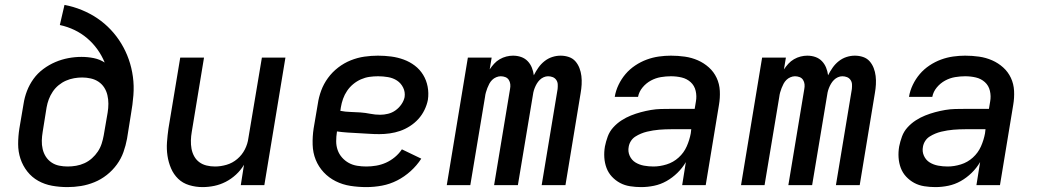

<svg xmlns="http://www.w3.org/2000/svg" viewBox="-20 -755 4240 783"><path d="M255 8Q223 8 192.5 2.5Q162 -3 136 -17.5Q110 -32 91.5 -55.5Q73 -79 63.5 -107.5Q54 -136 54 -167.5Q54 -199 59 -231L76 -331Q80 -358 90 -384Q100 -410 116.5 -433Q133 -456 156.5 -473.5Q180 -491 206 -502Q232 -513 259 -518Q286 -523 312 -523Q338 -523 362.5 -518Q387 -513 407 -500Q395 -529 377 -554Q359 -579 335.5 -599Q312 -619 284 -632.5Q256 -646 224 -653L243 -735Q280 -728 314 -714Q348 -700 377.5 -680Q407 -660 431.5 -634Q456 -608 474.5 -577.5Q493 -547 505 -513Q517 -479 522 -442Q527 -405 524 -366.5Q521 -328 514 -289L498 -189Q493 -162 483.5 -135Q474 -108 456.5 -84Q439 -60 415.5 -41.5Q392 -23 365 -12Q338 -1 310.5 3.5Q283 8 255 8ZM256 -76Q273 -76 290.5 -79Q308 -82 324.5 -89.5Q341 -97 355 -109.5Q369 -122 379 -137Q389 -152 394.5 -169Q400 -186 403 -203L419 -296Q422 -314 422 -332Q422 -350 418 -367Q414 -384 405 -398Q396 -412 382 -421.5Q368 -431 350.5 -435Q333 -439 315 -439Q299 -439 282 -436Q265 -433 249 -426Q233 -419 219 -407.5Q205 -396 195 -381Q185 -366 179 -350Q173 -334 170 -317L154 -217Q151 -199 150.5 -181.5Q150 -164 154 -147Q158 -130 167 -116Q176 -102 190 -92.5Q204 -83 221 -79.5Q238 -76 256 -76Z M806 8Q778 8 751.5 0Q725 -8 706.5 -26Q688 -44 677.5 -68.5Q667 -93 663 -120Q659 -147 661 -175Q663 -203 667 -231L715 -520H812L762 -217Q759 -200 758.5 -182.5Q758 -165 761 -148.5Q764 -132 772 -117.5Q780 -103 793 -93.5Q806 -84 822.5 -80Q839 -76 857 -76Q880 -76 904 -83Q928 -90 947.5 -106.5Q967 -123 978.5 -145.5Q990 -168 993 -192L1048 -520H1144L1058 0H962L975 -83Q962 -61 942.5 -43Q923 -25 900.5 -13.5Q878 -2 854 3Q830 8 806 8Z M1474 8Q1441 8 1409 3Q1377 -2 1349 -16Q1321 -30 1300 -52.5Q1279 -75 1267.5 -103.5Q1256 -132 1255 -165Q1254 -198 1259 -231L1276 -331Q1280 -359 1290 -386Q1300 -413 1317.5 -437Q1335 -461 1359 -479.5Q1383 -498 1410.5 -509Q1438 -520 1466 -524Q1494 -528 1521 -528Q1549 -528 1575.5 -524.5Q1602 -521 1626.5 -512Q1651 -503 1671.5 -487.5Q1692 -472 1705.5 -450Q1719 -428 1724 -401.5Q1729 -375 1725 -348Q1721 -327 1711 -306.5Q1701 -286 1686 -269.5Q1671 -253 1651.5 -240.5Q1632 -228 1611.5 -221Q1591 -214 1569.5 -211Q1548 -208 1527 -208Q1505 -208 1483.5 -209.5Q1462 -211 1440.5 -212Q1419 -213 1397 -214.5Q1375 -216 1354 -219V-217Q1351 -198 1351 -179Q1351 -160 1357 -143Q1363 -126 1375 -112.5Q1387 -99 1402.5 -90.5Q1418 -82 1436.5 -79Q1455 -76 1474 -76Q1494 -76 1514.5 -79.5Q1535 -83 1554 -91.5Q1573 -100 1590 -114Q1607 -128 1619 -146L1698 -108Q1680 -80 1654.5 -57Q1629 -34 1599.5 -19Q1570 -4 1538 2Q1506 8 1474 8ZM1531 -287Q1546 -287 1562.5 -291Q1579 -295 1593 -305Q1607 -315 1617 -329.5Q1627 -344 1630 -359Q1633 -380 1624 -398Q1615 -416 1599 -426.5Q1583 -437 1562.5 -440.5Q1542 -444 1522 -444Q1504 -444 1486.5 -441.5Q1469 -439 1452 -431.5Q1435 -424 1420.5 -412Q1406 -400 1395.5 -384.5Q1385 -369 1379 -352Q1373 -335 1370 -317L1368 -303Q1388 -299 1408.5 -298.5Q1429 -298 1449.5 -296.5Q1470 -295 1490 -291Q1510 -287 1531 -287Z M1802 0 1888 -520H1985L1977 -472Q1985 -484 1995 -495Q2005 -506 2018 -513.5Q2031 -521 2045 -524.5Q2059 -528 2072 -528Q2072 -528 2072 -528Q2072 -528 2072 -528Q2090 -528 2105.5 -522.5Q2121 -517 2132 -505.5Q2143 -494 2149 -479Q2155 -464 2157 -448Q2165 -464 2175.5 -479Q2186 -494 2200.5 -505.5Q2215 -517 2232 -522.5Q2249 -528 2266 -528Q2266 -528 2266 -528Q2266 -528 2266 -528Q2284 -528 2300 -522.5Q2316 -517 2326.5 -505Q2337 -493 2343 -477.5Q2349 -462 2351 -445Q2353 -428 2352 -410.5Q2351 -393 2348 -376L2286 0H2189L2254 -392Q2255 -402 2254.5 -411.5Q2254 -421 2248.5 -429Q2243 -437 2234 -440.5Q2225 -444 2215 -444Q2206 -444 2197 -440Q2188 -436 2181 -429Q2174 -422 2169 -413.5Q2164 -405 2160.5 -396Q2157 -387 2155 -378Q2153 -369 2152 -360L2092 0H1995L2060 -392Q2062 -402 2061 -411.5Q2060 -421 2055 -429Q2050 -437 2041 -440.5Q2032 -444 2022 -444Q2013 -444 2003.5 -440Q1994 -436 1987 -429Q1980 -422 1975.5 -413.5Q1971 -405 1967.5 -396Q1964 -387 1961.5 -378Q1959 -369 1958 -360L1898 0Z M2595 8Q2595 8 2595 8Q2595 8 2595 8H2594Q2572 8 2549.5 4.5Q2527 1 2508.5 -9Q2490 -19 2475.5 -34.5Q2461 -50 2453.5 -70Q2446 -90 2444.5 -112.5Q2443 -135 2447 -158Q2451 -178 2458.5 -198.5Q2466 -219 2481 -235.5Q2496 -252 2514.5 -264Q2533 -276 2553 -284Q2573 -292 2593.5 -297.5Q2614 -303 2634.5 -306.5Q2655 -310 2675.5 -310.5Q2696 -311 2717 -311H2813L2818 -341Q2822 -363 2817 -384.5Q2812 -406 2796.5 -420Q2781 -434 2760 -439Q2739 -444 2716 -444Q2696 -444 2675 -440.5Q2654 -437 2634.5 -426.5Q2615 -416 2600.5 -398.5Q2586 -381 2582 -360H2487Q2491 -385 2502.5 -409Q2514 -433 2531 -453Q2548 -473 2570.5 -488Q2593 -503 2617.5 -512Q2642 -521 2667 -524.5Q2692 -528 2716 -528Q2745 -528 2773 -524Q2801 -520 2826 -509Q2851 -498 2871 -480Q2891 -462 2902.5 -437.5Q2914 -413 2915.5 -384.5Q2917 -356 2912 -327L2858 0H2762L2777 -94Q2763 -70 2742.5 -50Q2722 -30 2698 -16.5Q2674 -3 2647.5 2.5Q2621 8 2595 8ZM2645 -76Q2671 -76 2698.5 -84.5Q2726 -93 2747.5 -112.5Q2769 -132 2780.5 -158Q2792 -184 2797 -211L2799 -228H2717Q2705 -228 2692.5 -227.5Q2680 -227 2668 -226Q2656 -225 2643.5 -223Q2631 -221 2618.5 -218Q2606 -215 2594 -210Q2582 -205 2571 -198Q2560 -191 2553 -180Q2546 -169 2544 -157Q2540 -137 2548 -119.5Q2556 -102 2571.5 -92.5Q2587 -83 2606 -79.5Q2625 -76 2645 -76Z M3002 0 3088 -520H3185L3177 -472Q3185 -484 3195 -495Q3205 -506 3218 -513.5Q3231 -521 3245 -524.5Q3259 -528 3272 -528Q3272 -528 3272 -528Q3272 -528 3272 -528Q3290 -528 3305.5 -522.5Q3321 -517 3332 -505.5Q3343 -494 3349 -479Q3355 -464 3357 -448Q3365 -464 3375.5 -479Q3386 -494 3400.5 -505.5Q3415 -517 3432 -522.5Q3449 -528 3466 -528Q3466 -528 3466 -528Q3466 -528 3466 -528Q3484 -528 3500 -522.5Q3516 -517 3526.5 -505Q3537 -493 3543 -477.5Q3549 -462 3551 -445Q3553 -428 3552 -410.5Q3551 -393 3548 -376L3486 0H3389L3454 -392Q3455 -402 3454.5 -411.5Q3454 -421 3448.5 -429Q3443 -437 3434 -440.5Q3425 -444 3415 -444Q3406 -444 3397 -440Q3388 -436 3381 -429Q3374 -422 3369 -413.5Q3364 -405 3360.5 -396Q3357 -387 3355 -378Q3353 -369 3352 -360L3292 0H3195L3260 -392Q3262 -402 3261 -411.5Q3260 -421 3255 -429Q3250 -437 3241 -440.5Q3232 -444 3222 -444Q3213 -444 3203.5 -440Q3194 -436 3187 -429Q3180 -422 3175.5 -413.5Q3171 -405 3167.5 -396Q3164 -387 3161.5 -378Q3159 -369 3158 -360L3098 0Z M3795 8Q3795 8 3795 8Q3795 8 3795 8H3794Q3772 8 3749.5 4.5Q3727 1 3708.5 -9Q3690 -19 3675.5 -34.5Q3661 -50 3653.5 -70Q3646 -90 3644.5 -112.5Q3643 -135 3647 -158Q3651 -178 3658.5 -198.5Q3666 -219 3681 -235.5Q3696 -252 3714.5 -264Q3733 -276 3753 -284Q3773 -292 3793.5 -297.5Q3814 -303 3834.5 -306.5Q3855 -310 3875.5 -310.5Q3896 -311 3917 -311H4013L4018 -341Q4022 -363 4017 -384.5Q4012 -406 3996.5 -420Q3981 -434 3960 -439Q3939 -444 3916 -444Q3896 -444 3875 -440.5Q3854 -437 3834.5 -426.5Q3815 -416 3800.5 -398.5Q3786 -381 3782 -360H3687Q3691 -385 3702.5 -409Q3714 -433 3731 -453Q3748 -473 3770.5 -488Q3793 -503 3817.5 -512Q3842 -521 3867 -524.5Q3892 -528 3916 -528Q3945 -528 3973 -524Q4001 -520 4026 -509Q4051 -498 4071 -480Q4091 -462 4102.5 -437.5Q4114 -413 4115.5 -384.5Q4117 -356 4112 -327L4058 0H3962L3977 -94Q3963 -70 3942.5 -50Q3922 -30 3898 -16.5Q3874 -3 3847.5 2.5Q3821 8 3795 8ZM3845 -76Q3871 -76 3898.5 -84.5Q3926 -93 3947.5 -112.5Q3969 -132 3980.5 -158Q3992 -184 3997 -211L3999 -228H3917Q3905 -228 3892.5 -227.5Q3880 -227 3868 -226Q3856 -225 3843.5 -223Q3831 -221 3818.5 -218Q3806 -215 3794 -210Q3782 -205 3771 -198Q3760 -191 3753 -180Q3746 -169 3744 -157Q3740 -137 3748 -119.5Q3756 -102 3771.5 -92.5Q3787 -83 3806 -79.5Q3825 -76 3845 -76Z"/></svg>

Font: Iosevka SS04 Medium Extended
Style: Italic
Weight: 500
Width: 7
Italic angle: -9°
Monospace: yes
Designer: Belleve Invis
Foundry: Belleve Invis
Version: Version 19.0.0; ttfautohint (v1.8.4)